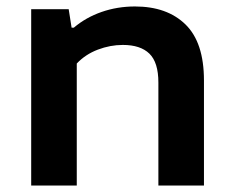

<svg xmlns="http://www.w3.org/2000/svg" viewBox="-20 -574 721 594"><path d="M76.5 -545.5H192.5L201.5 -488.5H208.5Q245.5 -520 294.2 -537Q343 -554 397.5 -554Q497 -554 554 -498.2Q611 -442.5 611 -325V0H470V-318.5Q470 -381 442.2 -408Q414.5 -435 360 -435Q321 -435 282.8 -420.5Q244.5 -406 217.5 -377.5V0H76.5Z"/></svg>

Font: Encode Sans Expanded SemiBold
Style: Regular
Weight: 600
Width: 7
Designer: Multiple Designers
Foundry: Impallari Type
Version: Version 2.000